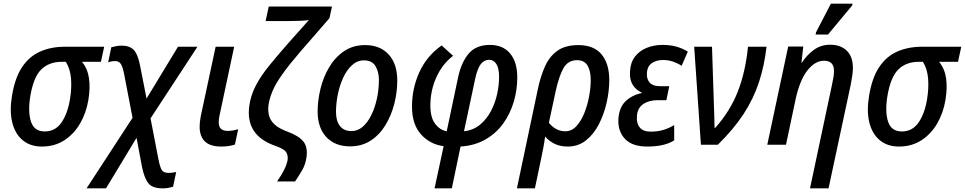

<svg xmlns="http://www.w3.org/2000/svg" viewBox="-20 -796 5307 1056"><path d="M210 10Q146 10 104 -25.5Q62 -61 47 -124Q32 -187 46 -269Q62 -368 101.5 -427Q141 -486 201 -512.5Q261 -539 338 -539H553L535 -456H431Q462 -418 469.5 -365Q477 -312 466 -246Q454 -174 420 -116Q386 -58 333 -24Q280 10 210 10ZM226 -73Q284 -73 318 -122Q352 -171 365 -251Q375 -312 370.5 -365Q366 -418 342 -456H319Q249 -456 206 -413Q163 -370 146 -263Q133 -178 151 -125.5Q169 -73 226 -73Z M456 240 709 -148 663 -387Q656 -424 646 -442Q636 -460 613 -460Q593 -460 575 -453L592 -536Q605 -539 618 -542Q631 -545 650 -545Q693 -545 715.5 -521.5Q738 -498 750 -437L786 -254L959 -539H1066L808 -145L851 78Q859 119 868.5 137Q878 155 908 155Q927 155 949 150L932 231Q918 235 905.5 237.5Q893 240 875 240Q819 240 796.5 212.5Q774 185 761 122L731 -38L563 240Z M1197 10Q1135 10 1106.5 -18.5Q1078 -47 1078 -99Q1078 -124 1084 -156L1166 -539H1268L1187 -159Q1183 -139 1183 -124Q1183 -98 1196 -87Q1209 -76 1232 -76Q1247 -76 1261.5 -78.5Q1276 -81 1290 -85L1272 -1Q1240 10 1197 10Z M1504 202Q1529 166 1543.5 136.5Q1558 107 1562 83Q1565 58 1553.5 40.5Q1542 23 1494 6Q1329 -51 1351 -213Q1359 -272 1387 -325.5Q1415 -379 1460.5 -435Q1506 -491 1565 -558L1679 -686Q1666 -683 1630 -681.5Q1594 -680 1557 -680H1441L1458 -760H1806L1792 -696L1633 -513Q1570 -440 1533.5 -388.5Q1497 -337 1480 -297.5Q1463 -258 1457 -220Q1453 -190 1459 -163Q1465 -136 1488.5 -113Q1512 -90 1561 -72Q1623 -49 1648 -18.5Q1673 12 1666 67Q1660 109 1642.5 139Q1625 169 1603 202Z M1905 9Q1823 9 1775 -42Q1727 -93 1727 -183Q1727 -243 1742.5 -307Q1758 -371 1790 -425.5Q1822 -480 1871.5 -514Q1921 -548 1988 -548Q2071 -548 2118 -496Q2165 -444 2165 -353Q2165 -290 2149 -226.5Q2133 -163 2101 -109.5Q2069 -56 2020 -23.5Q1971 9 1905 9ZM1913 -75Q1947 -75 1974.5 -98.5Q2002 -122 2022 -162.5Q2042 -203 2053 -253.5Q2064 -304 2064 -358Q2064 -401 2045 -432.5Q2026 -464 1982 -464Q1945 -464 1916 -437.5Q1887 -411 1867.5 -368.5Q1848 -326 1838 -276.5Q1828 -227 1828 -181Q1828 -130 1850 -102.5Q1872 -75 1913 -75Z M2370 240 2420 8Q2345 -2 2295.5 -57Q2246 -112 2246 -210Q2246 -311 2287 -400Q2328 -489 2409 -546L2472 -489Q2413 -444 2380 -371Q2347 -298 2347 -216Q2347 -150 2373 -115.5Q2399 -81 2437 -74L2500 -373Q2518 -455 2558.5 -502Q2599 -549 2675 -549Q2746 -549 2785.5 -502Q2825 -455 2825 -370Q2825 -301 2805.5 -235.5Q2786 -170 2747.5 -116.5Q2709 -63 2650 -29Q2591 5 2513 10L2465 240ZM2532 -74Q2584 -80 2621 -111Q2658 -142 2681 -186.5Q2704 -231 2714.5 -280Q2725 -329 2725 -372Q2725 -421 2710 -444Q2695 -467 2671 -467Q2642 -467 2624 -443Q2606 -419 2594 -365Z M2938 -305Q2953 -377 2978 -432Q3003 -487 3046.5 -517.5Q3090 -548 3161 -548Q3246 -548 3288.5 -497Q3331 -446 3331 -355Q3331 -295 3316.5 -231.5Q3302 -168 3274 -113Q3246 -58 3203 -24Q3160 10 3103 10Q3061 10 3030.5 -5Q3000 -20 2978 -45Q2974 -14 2968.5 15.5Q2963 45 2956 78L2922 240H2823ZM3090 -74Q3124 -74 3150 -102Q3176 -130 3193.5 -173.5Q3211 -217 3220 -265.5Q3229 -314 3229 -355Q3229 -406 3211.5 -435.5Q3194 -465 3154 -465Q3104 -465 3079 -421Q3054 -377 3035 -289L2999 -121Q3014 -101 3037 -87.5Q3060 -74 3090 -74Z M3540 10Q3457 10 3417.5 -32Q3378 -74 3381 -140Q3385 -205 3420.5 -239Q3456 -273 3509 -284V-287Q3478 -301 3460 -329.5Q3442 -358 3445 -402Q3447 -451 3471.5 -483.5Q3496 -516 3536 -532.5Q3576 -549 3623 -549Q3667 -549 3700.5 -539.5Q3734 -530 3763 -512L3729 -434Q3708 -448 3682 -457Q3656 -466 3627 -466Q3589 -466 3564 -448Q3539 -430 3538 -392Q3536 -361 3553.5 -341.5Q3571 -322 3609 -322H3661L3645 -245H3596Q3549 -245 3517 -223Q3485 -201 3483 -155Q3480 -117 3499 -94.5Q3518 -72 3559 -72Q3596 -72 3627 -81Q3658 -90 3688 -108V-24Q3635 10 3540 10Z M3835 0 3798 -539H3896L3906 -234Q3907 -201 3908.5 -160.5Q3910 -120 3910 -93H3914Q3996 -185 4038 -292.5Q4080 -400 4094 -539H4196Q4184 -435 4154.5 -344.5Q4125 -254 4070 -169.5Q4015 -85 3928 0Z M4556 -330Q4561 -352 4564 -371Q4567 -390 4567 -406Q4567 -462 4512 -462Q4463 -462 4421 -409Q4379 -356 4356 -251L4303 0H4200L4315 -540H4398L4388 -451H4390Q4417 -493 4456 -521.5Q4495 -550 4546 -550Q4604 -550 4637.5 -517Q4671 -484 4671 -422Q4671 -401 4667 -377Q4663 -353 4659 -330L4537 240H4435ZM4466 -606 4468 -618 4550 -776H4669L4667 -766L4534 -606Z M4924 10Q4860 10 4818 -25.5Q4776 -61 4761 -124Q4746 -187 4760 -269Q4776 -368 4815.5 -427Q4855 -486 4915 -512.5Q4975 -539 5052 -539H5267L5249 -456H5145Q5176 -418 5183.5 -365Q5191 -312 5180 -246Q5168 -174 5134 -116Q5100 -58 5047 -24Q4994 10 4924 10ZM4940 -73Q4998 -73 5032 -122Q5066 -171 5079 -251Q5089 -312 5084.5 -365Q5080 -418 5056 -456H5033Q4963 -456 4920 -413Q4877 -370 4860 -263Q4847 -178 4865 -125.5Q4883 -73 4940 -73Z"/></svg>

Font: Noto Sans SemiCondensed Medium
Style: Italic
Weight: 500
Width: 4
Italic angle: -12°
Designer: Monotype Design Team
Foundry: Monotype Imaging Inc.
Version: Version 2.013; ttfautohint (v1.8.4.7-5d5b)